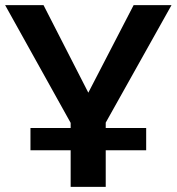

<svg xmlns="http://www.w3.org/2000/svg" viewBox="-30 -730 690 750"><path d="M541 -230V-143H383V0H246V-143H89V-230H246V-250L-10 -710H140L315 -368L492 -710H640L383 -251V-230Z"/></svg>

Font: Oxford Sans
Style: Bold
Weight: 700
Designer: Matt McInerney, Pablo Impallari, Rodrigo Fuenzalida
Foundry: Matt McInerney, Pablo Impallari, Rodrigo Fuenzalida
Version: Version 3.000g; ttfautohint (v1.5) -l 8 -r 28 -G 28 -x 14 -D